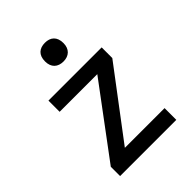

<svg xmlns="http://www.w3.org/2000/svg" viewBox="-216 -879 995 995"><g transform="rotate(-45 281.5 -382.0)"><path d="M289 -627C329 -627 356 -651 356 -695C356 -742 329 -764 289 -764C248 -764 221 -742 221 -695C221 -650 248 -627 289 -627ZM76 0H488V-86H197L480 -461V-539H90V-457H366L76 -68Z"/></g></svg>

Font: Noto Sans Mono SemiCondensed Medium
Style: Regular
Weight: 500
Width: 4
Designer: Monotype Design Team
Foundry: Monotype Imaging Inc.
Version: Version 2.014